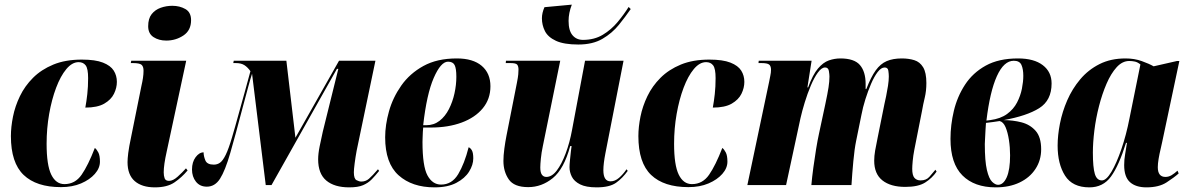

<svg xmlns="http://www.w3.org/2000/svg" viewBox="-20 -798 5124 828"><path d="M243 9Q137 9 82 -43.5Q27 -96 27 -211Q27 -250 36 -295Q45 -340 66 -383.5Q87 -427 122.5 -462.5Q158 -498 210 -519.5Q262 -541 333 -541Q391 -541 424 -528Q457 -515 470.5 -493.5Q484 -472 484 -445Q484 -419 471.5 -393.5Q459 -368 429.5 -351Q400 -334 348 -334Q353 -361 356.5 -392.5Q360 -424 360 -461Q360 -502 349.5 -516Q339 -530 319 -530Q291 -530 266 -500Q241 -470 222 -419.5Q203 -369 192 -306.5Q181 -244 181 -178Q181 -86 201 -45Q221 -4 258 -4Q304 -4 332 -44.5Q360 -85 389 -160Q397 -154 404 -140.5Q411 -127 411 -101Q411 -73 389 -48Q367 -23 329.5 -7Q292 9 243 9Z M697 -623Q665 -623 642 -638Q619 -653 619 -685Q619 -718 634 -737Q649 -756 673 -764.5Q697 -773 723 -773Q755 -773 779.5 -759Q804 -745 804 -711Q804 -667 771 -645Q738 -623 697 -623ZM648 10Q592 10 561 -17Q530 -44 530 -99Q530 -113 533 -138Q536 -163 546 -210L590 -428Q594 -445 596.5 -461.5Q599 -478 599 -493Q599 -511 590.5 -518.5Q582 -526 553 -526H544L546 -536H783L699 -145Q686 -87 686 -55Q686 -40 690 -29Q694 -18 709 -18Q726 -18 746 -36Q766 -54 782 -72L789 -63Q764 -33 732.5 -11.5Q701 10 648 10Z M1486 10Q1422 10 1387 -19.5Q1352 -49 1352 -111Q1352 -135 1358.5 -167Q1365 -199 1372 -230L1439 -501H1433L1151 0H1126L1067 -480Q1060 -459 1051 -425.5Q1042 -392 1028 -340Q995 -214 973 -138Q951 -62 929 -27.5Q907 7 872 7Q842 7 825 -14.5Q808 -36 808 -67Q808 -99 823.5 -120Q839 -141 858 -141Q858 -125 865.5 -106.5Q873 -88 902 -88Q917 -88 929 -96.5Q941 -105 953.5 -130.5Q966 -156 981 -207Q986 -223 995 -255.5Q1004 -288 1015 -327.5Q1026 -367 1036 -403Q1046 -439 1052.5 -463.5Q1059 -488 1060 -491Q1048 -508 1034 -517Q1020 -526 997 -526H986L988 -536H1215L1254 -204L1442 -536H1599L1518 -148Q1513 -121 1509.5 -94Q1506 -67 1506 -55Q1506 -27 1517.5 -21Q1529 -15 1538 -15Q1557 -15 1571 -27Q1585 -39 1610 -68L1615 -61Q1599 -41 1583.5 -25Q1568 -9 1546 0.5Q1524 10 1486 10Z M1854 10Q1757 10 1699 -42Q1641 -94 1641 -206Q1641 -259 1657.5 -318Q1674 -377 1710.5 -429Q1747 -481 1806 -513.5Q1865 -546 1950 -546Q2020 -546 2057.5 -514Q2095 -482 2095 -426Q2095 -371 2062 -331Q2029 -291 1971 -269.5Q1913 -248 1838 -248H1805Q1804 -242 1803.5 -229Q1803 -216 1802.5 -203.5Q1802 -191 1802 -186Q1802 -81 1823.5 -41.5Q1845 -2 1882 -2Q1929 -2 1956 -47Q1983 -92 2001 -163Q2009 -160 2015 -149.5Q2021 -139 2021 -115Q2021 -87 2003 -58Q1985 -29 1948 -9.5Q1911 10 1854 10ZM1818 -258Q1851 -258 1875.5 -277Q1900 -296 1916 -327.5Q1932 -359 1940 -395.5Q1948 -432 1948 -467Q1948 -503 1940.5 -517.5Q1933 -532 1912 -532Q1881 -532 1850.5 -462Q1820 -392 1805 -258Z M2474 -606Q2412 -606 2377.5 -622Q2343 -638 2330 -664Q2317 -690 2317 -719Q2317 -742 2328 -767L2446 -778Q2439 -760 2435.5 -742.5Q2432 -725 2432 -708Q2432 -666 2449 -646Q2466 -626 2494 -626Q2543 -626 2579.5 -648Q2616 -670 2643.5 -703Q2671 -736 2691 -768L2700 -759Q2678 -727 2649 -691Q2620 -655 2578 -630.5Q2536 -606 2474 -606ZM2553 10Q2507 10 2481.5 -3Q2456 -16 2446 -36Q2436 -56 2436 -77Q2436 -88 2438 -108Q2440 -128 2442 -145.5Q2444 -163 2445 -168H2439Q2412 -69 2364 -30Q2316 9 2258 9Q2197 9 2174 -24.5Q2151 -58 2151 -104Q2151 -127 2155 -157Q2159 -187 2164 -212L2209 -440Q2214 -465 2215 -477.5Q2216 -490 2216 -498Q2216 -512 2210.5 -519Q2205 -526 2182 -526H2161L2162 -536H2396L2321 -168Q2315 -140 2312.5 -114.5Q2310 -89 2310 -76Q2310 -54 2317 -44.5Q2324 -35 2336 -35Q2360 -35 2381 -62.5Q2402 -90 2419.5 -136.5Q2437 -183 2447 -238L2503 -536H2669L2591 -138Q2582 -92 2582 -64Q2582 -16 2613 -16Q2632 -16 2649.5 -31Q2667 -46 2682 -68L2687 -61Q2665 -30 2637 -10Q2609 10 2553 10Z M2949 9Q2843 9 2788 -43.5Q2733 -96 2733 -211Q2733 -250 2742 -295Q2751 -340 2772 -383.5Q2793 -427 2828.5 -462.5Q2864 -498 2916 -519.5Q2968 -541 3039 -541Q3097 -541 3130 -528Q3163 -515 3176.5 -493.5Q3190 -472 3190 -445Q3190 -419 3177.5 -393.5Q3165 -368 3135.5 -351Q3106 -334 3054 -334Q3059 -361 3062.5 -392.5Q3066 -424 3066 -461Q3066 -502 3055.5 -516Q3045 -530 3025 -530Q2997 -530 2972 -500Q2947 -470 2928 -419.5Q2909 -369 2898 -306.5Q2887 -244 2887 -178Q2887 -86 2907 -45Q2927 -4 2964 -4Q3010 -4 3038 -44.5Q3066 -85 3095 -160Q3103 -154 3110 -140.5Q3117 -127 3117 -101Q3117 -73 3095 -48Q3073 -23 3035.5 -7Q2998 9 2949 9Z M3884 8Q3821 8 3785.5 -20Q3750 -48 3750 -105Q3750 -125 3754 -148.5Q3758 -172 3765 -205L3794 -349Q3797 -362 3801.5 -383.5Q3806 -405 3809.5 -428Q3813 -451 3813 -468Q3813 -479 3811 -493Q3809 -507 3795 -507Q3780 -507 3765 -487.5Q3750 -468 3736.5 -436.5Q3723 -405 3712 -370Q3701 -335 3695 -303L3672 -190Q3665 -156 3660 -102.5Q3655 -49 3652 0H3479Q3482 -34 3487.5 -75Q3493 -116 3499.5 -155.5Q3506 -195 3512 -222L3539 -348Q3549 -395 3553 -421Q3557 -447 3557 -468Q3557 -477 3554.5 -492Q3552 -507 3538 -507Q3523 -507 3507 -485Q3491 -463 3476.5 -428.5Q3462 -394 3450.5 -356.5Q3439 -319 3432 -288L3370 0H3203L3297 -446Q3299 -458 3302 -471.5Q3305 -485 3305 -497Q3305 -513 3297 -519.5Q3289 -526 3264 -526H3251L3252 -536H3480L3462 -421H3465Q3485 -476 3507.5 -502.5Q3530 -529 3554.5 -537.5Q3579 -546 3604 -546Q3664 -546 3688.5 -517.5Q3713 -489 3713 -436V-414H3716Q3736 -466 3756.5 -494.5Q3777 -523 3804 -534.5Q3831 -546 3869 -546Q3899 -546 3923 -538.5Q3947 -531 3961 -508Q3975 -485 3975 -440Q3975 -406 3968 -377Q3961 -348 3956 -319L3923 -152Q3918 -126 3916 -103.5Q3914 -81 3914 -70Q3914 -42 3923.5 -31Q3933 -20 3950 -20Q3974 -20 3987.5 -35Q4001 -50 4014 -66L4019 -58Q4000 -30 3970 -11Q3940 8 3884 8Z M4274 10Q4182 10 4130.5 -41.5Q4079 -93 4079 -199Q4079 -259 4093.5 -320Q4108 -381 4141.5 -432.5Q4175 -484 4231 -515Q4287 -546 4370 -546Q4439 -546 4477 -517Q4515 -488 4515 -438Q4515 -365 4461.5 -331.5Q4408 -298 4308 -280Q4348 -280 4385 -270.5Q4422 -261 4446 -234Q4470 -207 4470 -154Q4470 -107 4445.5 -69.5Q4421 -32 4377 -11Q4333 10 4274 10ZM4250 -280Q4295 -286 4323 -306.5Q4351 -327 4366 -356Q4381 -385 4387 -415.5Q4393 -446 4393 -471Q4393 -500 4385 -518Q4377 -536 4352 -536Q4309 -536 4279 -469.5Q4249 -403 4234 -278ZM4284 -1Q4307 -1 4321.5 -33.5Q4336 -66 4336 -128Q4336 -162 4331 -194.5Q4326 -227 4316.5 -249.5Q4307 -272 4291 -276Q4279 -274 4264 -272Q4249 -270 4232 -268Q4231 -258 4230 -237.5Q4229 -217 4228 -198.5Q4227 -180 4227 -177Q4227 -103 4236 -65Q4245 -27 4258.5 -14Q4272 -1 4284 -1Z M4678 10Q4605 10 4573 -40.5Q4541 -91 4541 -170Q4541 -214 4551 -265Q4561 -316 4582.5 -365.5Q4604 -415 4638.5 -456Q4673 -497 4721.5 -521.5Q4770 -546 4834 -546Q4872 -546 4904 -534.5Q4936 -523 4955 -512L5056 -535H5066L4992 -186Q4990 -175 4985 -154.5Q4980 -134 4976.5 -113Q4973 -92 4973 -77Q4973 -35 5006 -35Q5020 -35 5032.5 -42.5Q5045 -50 5058 -62L5063 -50Q5044 -33 5011 -11.5Q4978 10 4924 10Q4878 10 4853 -12.5Q4828 -35 4828 -86Q4828 -110 4832 -132Q4836 -154 4840 -182H4836Q4805 -83 4771 -36.5Q4737 10 4678 10ZM4732 -20Q4751 -20 4773 -57Q4795 -94 4816 -155Q4837 -216 4851 -288L4898 -520Q4886 -530 4874 -532.5Q4862 -535 4850 -535Q4820 -535 4795.5 -508Q4771 -481 4752 -437Q4733 -393 4719.5 -340.5Q4706 -288 4699.5 -235.5Q4693 -183 4693 -140Q4693 -76 4701.5 -48Q4710 -20 4732 -20Z"/></svg>

Font: Noto Serif Display ExtraCondensed Black
Style: Italic
Weight: 900
Width: 2
Italic angle: -12°
Designer: Monotype Design Team
Foundry: Monotype Imaging Inc.
Version: Version 2.009